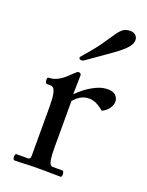

<svg xmlns="http://www.w3.org/2000/svg" viewBox="-140 -806 671 878"><g transform="rotate(20 195.5 -367.0)"><path d="M194 -376Q206 -389 228 -406Q250 -423 278 -436.5Q306 -450 334 -450Q360 -450 372.5 -437.5Q385 -425 385 -408Q385 -392 373.5 -375Q362 -358 340 -348Q323 -363 304.5 -372Q286 -381 268 -381Q245 -381 226 -369.5Q207 -358 195 -342V-118Q195 -80 198 -61Q201 -42 206 -36Q211 -30 216 -30H265Q269 -30 271 -24Q273 -18 273 -13Q273 -9 271.5 -4.5Q270 0 267 0Q240 0 223.5 -0.5Q207 -1 193 -1Q179 -1 158 -1Q115 -1 93 0.5Q71 2 42 2Q39 2 37 -3.5Q35 -9 35 -13Q35 -18 36.5 -23Q38 -28 40 -28H98Q110 -28 110 -45V-280Q110 -323 106 -343.5Q102 -364 95.5 -370.5Q89 -377 82 -377H62Q59 -377 56.5 -382.5Q54 -388 54 -393Q54 -396 55 -401.5Q56 -407 60 -407Q83 -407 103 -417.5Q123 -428 138.5 -442.5Q154 -457 165 -467.5Q176 -478 180 -478Q194 -478 194 -466Q194 -438 193 -419.5Q192 -401 192 -376ZM185 -536Q181 -533 175 -533Q162 -533 162 -542Q162 -545 166 -549Q211 -600 236 -635.5Q261 -671 275.5 -693Q290 -715 303.5 -725.5Q317 -736 340 -736Q355 -736 365 -727Q375 -718 375 -704Q375 -686 359 -667Q343 -648 301.5 -618Q260 -588 185 -536Z"/></g></svg>

Font: Sedan
Style: Regular
Weight: 400
Designer: Sebastian Salazar
Foundry: Sebastian Salazar
Version: Version 1.100; ttfautohint (v1.8.4.7-5d5b)